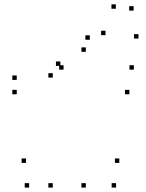

<svg xmlns="http://www.w3.org/2000/svg" viewBox="-20 -838 660 868"><path d="M503.8 -798.4V-818.4H483.8V-798.4ZM218.6 -487.2V-507.2H198.6V-487.2ZM218.6 10V-10H198.6V10ZM368.1 10V-10H348.1V10ZM368.1 -603.8V-623.8H348.1V-603.8ZM386 -658.3V-678.3H366V-658.3ZM457.1 -679.1V-699.1H437.1V-679.1ZM606 -663.7V-683.7H586V-663.7ZM584 -790.1V-810.1H564V-790.1ZM504.8 10V-10H484.8V10ZM519.4 -101.6V-121.6H499.4V-101.6ZM97.7 -101.6V-121.6H77.7V-101.6ZM111.8 10V-10H91.8V10ZM252.9 -540.1V-560.1H232.9V-540.1ZM55.7 -476.8V-496.8H35.7V-476.8ZM55.7 -411.8V-431.8H35.7V-411.8ZM564.9 -411.8V-431.8H544.9V-411.8ZM585.2 -523.1V-543.1H565.2V-523.1ZM267.4 -523.1V-543.1H247.4V-523.1Z"/></svg>

Font: Monaspace Argon Dots Var
Style: Regular
Weight: 400
Designer: Riley Cran and the Lettermatic Team
Version: Version 1.100 (Monaspace Argon Dots)